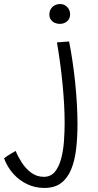

<svg xmlns="http://www.w3.org/2000/svg" viewBox="-154 -697 486 949"><path d="M229 -83Q229 -17.5 222.2 39.8Q215.5 97 197.8 140.2Q180 183.5 148 207.8Q116 232 65 232Q20 232 -19.2 213.5Q-58.5 195 -88 162.2Q-117.5 129.5 -134 85.5Q-127 79.5 -116.5 72.8Q-106 66 -95 59.8Q-84 53.5 -76.5 49Q-65.5 76.5 -46.5 106.2Q-27.5 136 0 156.5Q27.5 177 62.5 177Q96.5 177 116.8 152.8Q137 128.5 147.8 89Q158.5 49.5 162 2.8Q165.5 -44 165.5 -89.5Q165.5 -133.5 162.8 -182.5Q160 -231.5 155 -283Q150 -334.5 143 -386Q136 -437.5 127.5 -487.5L187.5 -492Q196.5 -447 204.2 -395.2Q212 -343.5 217.5 -289.8Q223 -236 226 -183.2Q229 -130.5 229 -83ZM143.5 -677Q158.5 -677 169.5 -669.5Q180.5 -662 186.5 -650.8Q192.5 -639.5 192.5 -626.5Q192.5 -612 185.8 -601.2Q179 -590.5 167.2 -584.8Q155.5 -579 141 -579Q127.5 -579 115.8 -584.5Q104 -590 97 -600.5Q90 -611 90 -625.5Q90 -640.5 97 -652.2Q104 -664 116 -670.5Q128 -677 143.5 -677Z"/></svg>

Font: Grandstander Thin ExtraLight
Style: Regular
Weight: 250
Version: Version 1.200